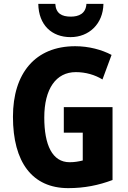

<svg xmlns="http://www.w3.org/2000/svg" viewBox="-20 -1056 663 993"><path d="M515 -1036H427C424 -985 387 -970 346 -970C300 -970 269 -986 266 -1036H178C180 -926 248 -864 345 -864C440 -864 513 -932 515 -1036ZM310 -502V-370H408V-226C387 -221 367 -217 340 -217C250 -217 209 -307 209 -448C209 -597 270 -683 372 -683C423 -683 471 -669 510 -645L557 -772C506 -799 439 -817 369 -817C162 -817 47 -677 47 -452C47 -217 147 -83 333 -83C417 -83 490 -98 562 -125V-502Z"/></svg>

Font: Noto Sans Kannada UI Condensed ExtraBold
Style: Regular
Weight: 800
Width: 3
Designer: Jelle Bosma - Monotype Design Team
Foundry: Monotype Imaging Inc.
Version: Version 2.005